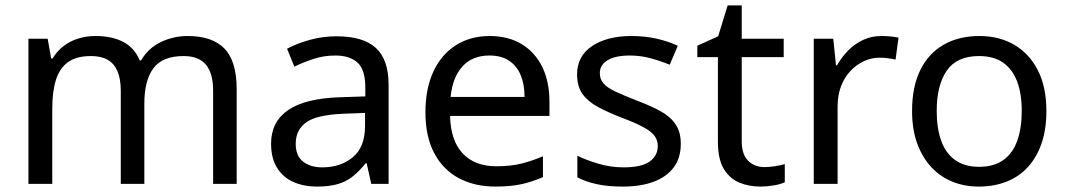

<svg xmlns="http://www.w3.org/2000/svg" viewBox="-20 -679 3938 709"><path d="M673 -546Q764 -546 809 -499.5Q854 -453 854 -349V0H767V-345Q767 -408 740.5 -440Q714 -472 658 -472Q580 -472 546.5 -427Q513 -382 513 -296V0H426V-345Q426 -387 414 -415.5Q402 -444 378 -458Q354 -472 316 -472Q262 -472 231 -449.5Q200 -427 186.5 -384Q173 -341 173 -278V0H85V-536H156L169 -463H174Q191 -491 215.5 -509.5Q240 -528 270 -537Q300 -546 332 -546Q394 -546 435.5 -524Q477 -502 496 -456H501Q528 -502 574.5 -524Q621 -546 673 -546Z M1223 -545Q1321 -545 1368 -502Q1415 -459 1415 -365V0H1351L1334 -76H1330Q1307 -47 1282.5 -27.5Q1258 -8 1226.5 1Q1195 10 1150 10Q1102 10 1063.5 -7Q1025 -24 1003 -59.5Q981 -95 981 -149Q981 -229 1044 -272.5Q1107 -316 1238 -320L1329 -323V-355Q1329 -422 1300 -448Q1271 -474 1218 -474Q1176 -474 1138 -461.5Q1100 -449 1067 -433L1040 -499Q1075 -518 1123 -531.5Q1171 -545 1223 -545ZM1249 -259Q1149 -255 1110.5 -227Q1072 -199 1072 -148Q1072 -103 1099.5 -82Q1127 -61 1170 -61Q1238 -61 1283 -98.5Q1328 -136 1328 -214V-262Z M1788 -546Q1857 -546 1906.5 -516Q1956 -486 1982.5 -431.5Q2009 -377 2009 -304V-251H1642Q1644 -160 1688.5 -112.5Q1733 -65 1813 -65Q1864 -65 1903.5 -74.5Q1943 -84 1985 -102V-25Q1944 -7 1904 1.5Q1864 10 1809 10Q1733 10 1674.5 -21Q1616 -52 1583.5 -113.5Q1551 -175 1551 -264Q1551 -352 1580.5 -415Q1610 -478 1663.5 -512Q1717 -546 1788 -546ZM1787 -474Q1724 -474 1687.5 -433.5Q1651 -393 1644 -321H1917Q1917 -367 1903 -401Q1889 -435 1860.5 -454.5Q1832 -474 1787 -474Z M2494 -148Q2494 -96 2468 -61Q2442 -26 2394 -8Q2346 10 2280 10Q2224 10 2183.5 1Q2143 -8 2112 -24V-104Q2144 -88 2189.5 -74.5Q2235 -61 2282 -61Q2349 -61 2379 -82.5Q2409 -104 2409 -140Q2409 -160 2398 -176Q2387 -192 2358.5 -208Q2330 -224 2277 -244Q2225 -264 2188 -284Q2151 -304 2131 -332Q2111 -360 2111 -404Q2111 -472 2166.5 -509Q2222 -546 2312 -546Q2361 -546 2403.5 -536.5Q2446 -527 2483 -510L2453 -440Q2419 -454 2382 -464Q2345 -474 2306 -474Q2252 -474 2223.5 -456.5Q2195 -439 2195 -409Q2195 -387 2208 -371.5Q2221 -356 2251.5 -341.5Q2282 -327 2333 -307Q2384 -288 2420 -268Q2456 -248 2475 -219.5Q2494 -191 2494 -148Z M2803 -62Q2823 -62 2844 -65.5Q2865 -69 2878 -73V-6Q2864 1 2838 5.5Q2812 10 2788 10Q2746 10 2710.5 -4.5Q2675 -19 2653 -55Q2631 -91 2631 -156V-468H2555V-510L2632 -545L2667 -659H2719V-536H2874V-468H2719V-158Q2719 -109 2742.5 -85.5Q2766 -62 2803 -62Z M3235 -546Q3250 -546 3267.5 -544.5Q3285 -543 3298 -540L3287 -459Q3274 -462 3258.5 -464Q3243 -466 3229 -466Q3198 -466 3170 -453Q3142 -440 3120 -416.5Q3098 -393 3085.5 -360Q3073 -327 3073 -286V0H2985V-536H3057L3067 -438H3071Q3088 -468 3112 -492.5Q3136 -517 3167 -531.5Q3198 -546 3235 -546Z M3844 -269Q3844 -202 3826.5 -150.5Q3809 -99 3776.5 -63Q3744 -27 3697.5 -8.5Q3651 10 3594 10Q3541 10 3496 -8.5Q3451 -27 3418 -63Q3385 -99 3366.5 -150.5Q3348 -202 3348 -269Q3348 -358 3378 -419.5Q3408 -481 3464 -513.5Q3520 -546 3597 -546Q3670 -546 3725.5 -513.5Q3781 -481 3812.5 -419.5Q3844 -358 3844 -269ZM3439 -269Q3439 -206 3455.5 -159.5Q3472 -113 3507 -88Q3542 -63 3596 -63Q3650 -63 3685 -88Q3720 -113 3736.5 -159.5Q3753 -206 3753 -269Q3753 -333 3736 -378Q3719 -423 3684.5 -447.5Q3650 -472 3595 -472Q3513 -472 3476 -418Q3439 -364 3439 -269Z"/></svg>

Font: Noto Sans Myanmar
Style: Regular
Weight: 400
Designer: Monotype Design Team
Foundry: Monotype Imaging Inc.
Version: Version 2.107